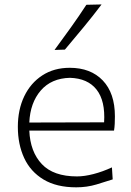

<svg xmlns="http://www.w3.org/2000/svg" viewBox="-20 -820 582 851"><path d="M317.9 10.3Q230.5 10.3 172.9 -24.4Q115.2 -59.1 87.2 -119.6Q59.1 -180.2 59.1 -257.8Q59.1 -334 87.4 -393.1Q115.7 -452.1 167.5 -485.8Q219.2 -519.5 289.1 -519.5Q381.8 -519.5 435.5 -463.4Q489.3 -407.2 489.3 -304.2Q489.3 -286.1 488.5 -271Q487.8 -255.9 485.4 -241.2H109.9Q113.8 -147.5 165.3 -92.8Q216.8 -38.1 321.3 -38.1Q354 -38.1 394.5 -48.6Q435.1 -59.1 476.1 -78.1L479.5 -24.9Q449.7 -15.1 407.5 -2.4Q365.2 10.3 317.9 10.3ZM441.4 -277.8Q447.3 -372.6 408.2 -422.6Q369.1 -472.7 290 -475.1Q207.5 -473.1 160.6 -418.7Q113.8 -364.3 109.9 -276.9ZM221.7 -598.6Q258.8 -648.9 294.4 -698.7Q330.1 -748.5 362.8 -798.8L430.2 -800.3Q391.6 -749 350.6 -699.5Q309.6 -649.9 267.6 -600.1Z"/></svg>

Font: Pinar-FD Light
Style: Regular
Weight: 300
Designer: Amin Abedi
Version: Version 2.000